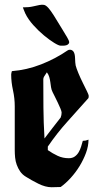

<svg xmlns="http://www.w3.org/2000/svg" viewBox="-20 -786 398 807"><path d="M274 -577Q283 -577 289 -569Q295 -560 295.5 -541Q296 -522 298 -511Q301 -499 309.5 -478.5Q318 -458 328 -438Q338 -418 345.5 -402.5Q353 -387 353 -383L352 -374Q307 -323 263.5 -275Q220 -227 181 -170V-155Q201 -141 222.5 -131Q244 -121 269 -121Q284 -121 294 -128Q304 -135 310.5 -146Q317 -157 321 -170Q325 -183 328 -194Q340 -194 352 -199Q352 -172 341.5 -143.5Q331 -115 314.5 -88Q298 -61 277 -38Q256 -15 235 0L197 1Q171 1 141 -14Q111 -29 89 -43Q74 -52 65 -65Q56 -78 50.5 -93Q45 -108 43.5 -124Q42 -140 42 -155V-339Q42 -373 34.5 -407Q27 -441 27 -473Q27 -476 28 -480Q29 -484 30 -487Q93 -492 153 -515.5Q213 -539 264 -574Q268 -577 274 -577ZM162 -452Q162 -394 162.5 -333.5Q163 -273 167 -204Q180 -221 199.5 -246.5Q219 -272 235 -292Q237 -297 238 -302.5Q239 -308 239 -313Q239 -318 234 -330Q229 -342 222.5 -355.5Q216 -369 210 -381Q204 -393 201 -399Q196 -409 194.5 -419.5Q193 -430 191.5 -441Q190 -452 187 -462.5Q184 -473 177 -482Q173 -475 167.5 -467.5Q162 -460 162 -452ZM76 -755Q102 -755 118.5 -759Q135 -763 146 -765Q157 -767 165 -765.5Q173 -764 183 -753Q193 -742 206.5 -720.5Q220 -699 243 -661Q249 -650 255 -641Q261 -632 267 -620Q273 -609 269.5 -603.5Q266 -598 259.5 -596Q253 -594 245.5 -594Q238 -594 235 -594Q227 -594 207.5 -606Q188 -618 165 -637Q142 -656 120 -680.5Q98 -705 86 -730Q83 -737 80.5 -743.5Q78 -750 76 -755Z"/></svg>

Font: CAT Schmalfette Thannhaeuser
Style: Regular
Weight: 700
Designer: Peter Wiegel nach Herbert Thanhaeuser 1939/40
Foundry: CAT-Fonts, Peter Wiegel
Version: Version 1.000